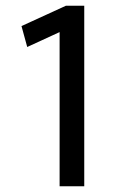

<svg xmlns="http://www.w3.org/2000/svg" viewBox="-20 -650 404 670"><path d="M210 -630H274V0H188V-538L75 -486L55 -559Z"/></svg>

Font: Mukta Vaani
Style: Regular
Weight: 400
Designer: Noopur Datye, Girish Dalvi, Yashodeep Gholap, Pallavi Karambelkar
Foundry: Ek Type
Version: Version 2.538;PS 1.000;hotconv 16.6.51;makeotf.lib2.5.65220;